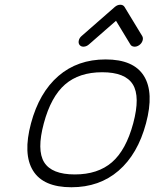

<svg xmlns="http://www.w3.org/2000/svg" viewBox="-20 -789 651 809"><path d="M164.6 -269.3Q134.3 -156.5 166.1 -105.2Q198 -54 295.2 -54Q392.3 -54 451.7 -105.3Q511 -156.7 541.3 -269.3Q571.5 -382.1 539.7 -433.3Q507.8 -484.6 410.6 -484.6Q313.5 -484.6 254.2 -433.2Q194.8 -381.8 164.6 -269.3ZM119.3 -69.8Q75.9 -139.6 110.6 -269.3Q145.3 -398.9 226.1 -468.8Q306.9 -538.6 425 -538.6Q543.2 -538.6 586.5 -468.8Q629.9 -398.9 595.2 -269.3Q560.5 -139.6 479.7 -69.8Q398.9 0 280.8 0Q162.6 0 119.3 -69.8ZM323.5 -637 464.1 -760Q474.9 -769 486.8 -769Q498.8 -769 504.6 -760L579.3 -637Q584.2 -628.7 580.6 -617.4Q576.9 -606.2 566.7 -598.9Q556.4 -591.6 545.3 -592.4Q534.2 -593.3 529.3 -601.6L468.8 -701.4L354.5 -601.6Q345 -593.3 333.6 -592.4Q322.3 -591.6 315.9 -598.9Q309.6 -606.2 311.8 -617.4Q314 -628.7 323.5 -637Z"/></svg>

Font: Tecnico
Style: FinoInclinado
Weight: 400
Italic angle: -15°
Version: Version 1.3